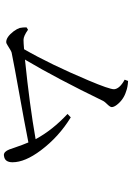

<svg xmlns="http://www.w3.org/2000/svg" viewBox="143 -878 713 1040"><g transform="rotate(90 500.0 -357.5)"><path d="M596.7 -366.2 615.2 -383.8Q720.7 -319.3 793.9 -221.7Q858.4 -135.7 858.4 -68.4Q858.4 -27.3 826.2 -22.5Q822.3 -21.5 819.3 -21.5Q800.8 -21.5 789.1 -50.8Q786.1 -58.6 779.3 -79.1Q763.7 -125 751 -154.3Q702.1 -143.6 355.5 -81.1Q293.9 -69.3 264.6 -63.5Q255.9 -61.5 227.5 -43Q214.8 -34.2 207 -34.2Q179.7 -34.2 148.4 -75.2Q135.7 -92.8 130.9 -107.4Q127 -127 127.9 -144.5L140.6 -152.3Q174.8 -127.9 195.3 -127.9Q210.9 -127.9 246.1 -130.9Q328.1 -273.4 415 -479.5Q462.9 -592.8 462.9 -618.2Q460.9 -648.4 411.1 -675.8L418 -694.3Q452.1 -692.4 474.6 -683.6Q519.5 -669.9 547.9 -632.8Q559.6 -617.2 559.6 -605.5Q559.6 -596.7 542 -579.1Q531.2 -568.4 526.4 -559.6Q405.3 -309.6 304.7 -139.6Q302.7 -137.7 301.8 -135.7Q550.8 -161.1 733.4 -193.4Q684.6 -284.2 596.7 -366.2Z"/></g></svg>

Font: GenYoMin JP Regular
Style: Regular
Weight: 400
Version: Version 1.001;PS 1;hotconv 16.6.51;makeotf.lib2.5.65220 DEVE